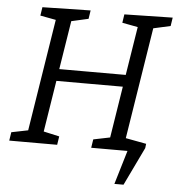

<svg xmlns="http://www.w3.org/2000/svg" viewBox="-58 -752 903 980"><g transform="rotate(5 393.5 -262.5)"><path d="M10.6 0 17.3 -43.5 114.6 -63.2 100.5 -49.2 195.5 -647.2 205.9 -632.2 113.2 -649.5 119.9 -693 366.5 -698 359.8 -654.5 262.2 -632.5 274.8 -647.2 230.9 -371.8 220.5 -385.8H588.8L571.5 -371.8L615.4 -647.2L625.1 -632.2L533.2 -649.5L539.8 -693L787 -698L780.3 -654.5L681.4 -632.5L694.8 -647.2L599.8 -49.2L592.5 -63.5L682.7 -43.5L676 0H430.5L437.2 -43.5L533.8 -63.2L520.5 -49.2L566.4 -338.9L577.8 -324.6H209.8L225.9 -338.6L179.9 -49.2L173.2 -63.5L262.8 -43.5L256.1 0ZM565.3 -71.2 708.1 -44.5 705.4 -22.4 611.3 173.4H564.5L618.8 -8L634.2 0H555.2Z"/></g></svg>

Font: Bitter Thin
Style: Italic
Weight: 100
Italic angle: -9°
Designer: Sol Matas, and Bitter project Authors
Foundry: Sol Matas
Version: Version 2.002